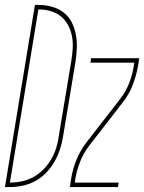

<svg xmlns="http://www.w3.org/2000/svg" viewBox="-54 -755 582 775"><path d="M-34 0 87 -735H104Q131 -735 157 -727.5Q183 -720 203.5 -704Q224 -688 235.5 -665Q247 -642 252 -616Q257 -590 256 -562.5Q255 -535 251 -507L200 -201Q196 -176 187.5 -150.5Q179 -125 165 -101Q151 -77 131.5 -57Q112 -37 88 -24Q64 -11 37.5 -5.5Q11 0 -14 0ZM-14 -18Q10 -18 34 -23Q58 -28 80 -40Q102 -52 120.5 -70.5Q139 -89 152 -111Q165 -133 172.5 -156.5Q180 -180 183 -204L234 -510Q238 -535 239.5 -560Q241 -585 236.5 -609Q232 -633 220.5 -654Q209 -675 191 -689.5Q173 -704 149.5 -710.5Q126 -717 101 -717ZM228 0 233 -33Q239 -71 254 -108.5Q269 -146 294 -179L429 -353Q453 -383 466.5 -417.5Q480 -452 486 -488L488 -502H311L314 -520H508L503 -488Q496 -449 481.5 -411.5Q467 -374 441 -341L306 -167Q283 -137 269.5 -102.5Q256 -68 250 -33L248 -18H425L422 0Z"/></svg>

Font: Iosevka Term Curly Thin
Style: Italic
Weight: 100
Italic angle: -9°
Designer: Belleve Invis
Foundry: Belleve Invis
Version: Version 32.3.0